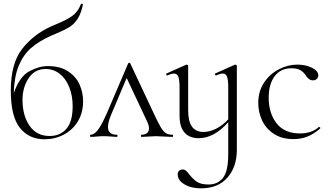

<svg xmlns="http://www.w3.org/2000/svg" viewBox="-20 -748 1801 1049"><path d="M434 -195Q434 -132 405.5 -85Q377 -38 328.5 -12.5Q280 13 223 13Q139 13 89 -49Q39 -111 39 -254Q39 -402 101.5 -481.5Q164 -561 260 -604L288 -616Q342 -638 373.5 -660Q405 -682 422 -725Q424 -729 429 -727.5Q434 -726 433 -723Q423 -674 404 -645Q385 -616 360 -600.5Q335 -585 290 -566Q279 -562 257 -552Q191 -522 149 -485Q107 -448 82.5 -389Q58 -330 55 -239Q87 -330 140 -358.5Q193 -387 241 -387Q309 -387 352.5 -358Q396 -329 415 -285.5Q434 -242 434 -195ZM377 -168Q377 -225 358.5 -271.5Q340 -318 306.5 -344.5Q273 -371 229 -371Q170 -371 136.5 -321Q103 -271 103 -202Q103 -117 141.5 -61Q180 -5 251 -5Q309 -5 343 -44.5Q377 -84 377 -168Z M921 0Q906 0 876 -2Q846 -4 831 -4Q818 -4 792 -2Q764 0 754 0Q750 0 750 -6Q750 -12 754 -12Q771 -12 782.5 -20.5Q794 -29 794 -47Q794 -63 784 -84L672 -322L588 -123Q570 -81 570 -55Q570 -12 617 -12Q622 -12 622 -6Q622 0 617 0Q606 0 588 -2Q566 -4 548 -4Q528 -4 508 -2Q490 0 476 0Q472 0 472 -6Q472 -12 476 -12Q494 -12 514 -37Q534 -62 565 -132L680 -401Q682 -405 686.5 -405Q691 -405 692 -401L816 -137Q843 -79 857 -55Q871 -31 885 -21.5Q899 -12 921 -12Q926 -12 926 -6Q926 0 921 0Z M1274 -388V70Q1274 164 1222.5 222.5Q1171 281 1078 281Q1024 281 987.5 259Q951 237 951 205Q951 191 959 184.5Q967 178 978 178Q988 178 996 184.5Q1004 191 1014 205Q1035 231 1056.5 245.5Q1078 260 1120 260Q1169 260 1198 224Q1227 188 1227 94V-80Q1186 -35 1146.5 -14Q1107 7 1065 7Q1015 7 988 -24Q961 -55 961 -115V-270Q961 -311 954.5 -328.5Q948 -346 931 -346Q916 -346 895 -336H893Q889 -336 888 -341Q887 -346 891 -347L996 -394L999 -395Q1002 -395 1005 -393Q1008 -391 1008 -388V-145Q1008 -85 1029 -56Q1050 -27 1092 -27Q1126 -27 1162 -45.5Q1198 -64 1227 -96V-270Q1227 -311 1220.5 -328.5Q1214 -346 1198 -346Q1183 -346 1162 -336H1160Q1156 -336 1154.5 -341Q1153 -346 1157 -347L1262 -394L1266 -395Q1268 -395 1271 -393Q1274 -391 1274 -388Z M1391 -185Q1391 -249 1422.5 -296.5Q1454 -344 1503.5 -369.5Q1553 -395 1605 -395Q1649 -395 1684 -378Q1719 -361 1719 -336Q1719 -325 1711 -317Q1703 -309 1690 -309Q1667 -309 1650 -337Q1637 -356 1619.5 -365.5Q1602 -375 1573 -375Q1513 -375 1480.5 -331.5Q1448 -288 1448 -214Q1448 -130 1491 -74.5Q1534 -19 1619 -19Q1683 -19 1722 -54H1724Q1727 -54 1729.5 -51Q1732 -48 1729 -46Q1695 -16 1660 -2Q1625 12 1584 12Q1520 12 1476.5 -16.5Q1433 -45 1412 -90Q1391 -135 1391 -185Z"/></svg>

Font: Cormorant Infant Light
Style: Regular
Weight: 300
Designer: Christian Thalmann (Catharsis Fonts)
Version: Version 3.000